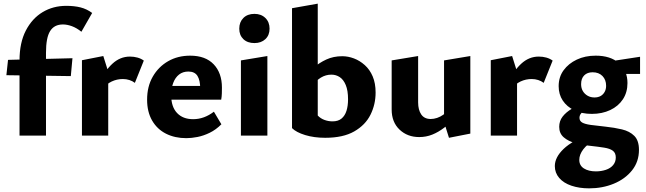

<svg xmlns="http://www.w3.org/2000/svg" viewBox="-20 -743 3539 1052"><path d="M87 0V-412Q87 -509 121.5 -575.5Q156 -642 213.5 -676.5Q271 -711 343 -711Q387 -711 421 -702.5Q455 -694 485 -672L426 -569Q400 -590 374 -599.5Q348 -609 325 -609Q301 -609 283.5 -600Q266 -591 254.5 -572.5Q243 -554 237.5 -524.5Q232 -495 232 -454V0ZM15 -331 24 -415 377 -424 368 -326Z M429 0V-413L546 -436L573 -350V0ZM544 -255 520 -286Q553 -354 595.5 -393.5Q638 -433 692 -433Q714 -433 733.5 -427.5Q753 -422 768 -411L719 -289Q706 -299 689 -304.5Q672 -310 653 -310Q621 -310 592 -296.5Q563 -283 544 -255Z M1001 14Q938 14 889.5 -10.5Q841 -35 813.5 -82.5Q786 -130 786 -197Q786 -269 817 -323Q848 -377 901 -407.5Q954 -438 1022 -438Q1106 -438 1151 -390.5Q1196 -343 1196 -263Q1196 -248 1195.5 -231Q1195 -214 1192 -197H1077V-257Q1077 -303 1062 -327Q1047 -351 1012 -351Q982 -351 961 -334.5Q940 -318 929 -288.5Q918 -259 918 -221Q918 -158 950 -124Q982 -90 1038 -90Q1069 -90 1097.5 -100.5Q1126 -111 1152 -131L1193 -62Q1163 -32 1129 -15.5Q1095 1 1062 7.5Q1029 14 1001 14ZM853 -197 869 -272H1183V-197Z M1300 0V-412L1445 -436V0ZM1374 -507Q1336 -507 1313.5 -528.5Q1291 -550 1291 -586Q1291 -622 1313.5 -644.5Q1336 -667 1374 -667Q1411 -667 1434 -644.5Q1457 -622 1457 -586Q1457 -550 1434 -528.5Q1411 -507 1374 -507Z M1762 12Q1701 12 1652 -3Q1603 -18 1580 -41L1721 -110Q1736 -94 1757.5 -86Q1779 -78 1802 -78Q1833 -78 1851.5 -93.5Q1870 -109 1878.5 -136Q1887 -163 1887 -199Q1887 -247 1874.5 -277Q1862 -307 1841.5 -320.5Q1821 -334 1796 -334Q1765 -334 1738.5 -318Q1712 -302 1692 -272L1646 -315Q1668 -345 1698.5 -372Q1729 -399 1768 -417Q1807 -435 1855 -435Q1887 -435 1919 -423Q1951 -411 1978.5 -386.5Q2006 -362 2022 -324.5Q2038 -287 2038 -236Q2038 -171 2010 -114.5Q1982 -58 1921 -23Q1860 12 1762 12ZM1580 -41V-698L1721 -723V-110Z M2277 8Q2212 8 2169 -33Q2126 -74 2126 -143V-412L2271 -436V-182Q2271 -141 2288 -116Q2305 -91 2340 -91Q2357 -91 2375 -97Q2393 -103 2409 -114.5Q2425 -126 2436 -142L2473 -101Q2445 -67 2413.5 -43Q2382 -19 2348.5 -5.5Q2315 8 2277 8ZM2440 12 2413 -74V-412L2557 -436V-11Z M2669 0V-413L2786 -436L2813 -350V0ZM2784 -255 2760 -286Q2793 -354 2835.5 -393.5Q2878 -433 2932 -433Q2954 -433 2973.5 -427.5Q2993 -422 3008 -411L2959 -289Q2946 -299 2929 -304.5Q2912 -310 2893 -310Q2861 -310 2832 -296.5Q2803 -283 2784 -255Z M3208 289Q3154 289 3111 274.5Q3068 260 3044 232Q3020 204 3020 167Q3020 119 3068 73Q3116 27 3212 -7L3241 23Q3198 46 3176 75Q3154 104 3154 133Q3154 164 3179.5 180Q3205 196 3245 196Q3274 196 3299.5 187.5Q3325 179 3339.5 161.5Q3354 144 3354 120Q3354 95 3338 83Q3322 71 3290.5 66Q3259 61 3214 56Q3172 52 3133 41.5Q3094 31 3069 9.5Q3044 -12 3044 -48Q3044 -80 3062.5 -104Q3081 -128 3113 -147Q3145 -166 3185 -182L3213 -151Q3191 -142 3173 -129.5Q3155 -117 3155 -98Q3155 -80 3170 -71.5Q3185 -63 3217 -58.5Q3249 -54 3298 -49Q3346 -44 3388 -34Q3430 -24 3455.5 1.5Q3481 27 3481 78Q3481 143 3443 190.5Q3405 238 3343 263.5Q3281 289 3208 289ZM3223 -119Q3168 -119 3127 -138.5Q3086 -158 3063.5 -192Q3041 -226 3041 -271Q3041 -321 3068 -358Q3095 -395 3140.5 -416.5Q3186 -438 3244 -438Q3325 -438 3371.5 -397Q3418 -356 3418 -288Q3418 -237 3393 -199Q3368 -161 3323.5 -140Q3279 -119 3223 -119ZM3237 -209Q3257 -209 3271 -217Q3285 -225 3293 -239.5Q3301 -254 3301 -273Q3301 -306 3281 -326.5Q3261 -347 3227 -347Q3198 -347 3181 -330Q3164 -313 3164 -282Q3164 -260 3173.5 -244Q3183 -228 3199.5 -218.5Q3216 -209 3237 -209ZM3314 -338 3304 -404 3487 -432V-338Z"/></svg>

Font: Ysabeau ExtraBold
Style: Regular
Weight: 800
Designer: Christian Thalmann (Catharsis Fonts)
Version: Version 2.002